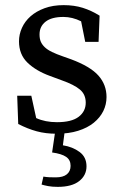

<svg xmlns="http://www.w3.org/2000/svg" viewBox="-20 -508 474 748"><path d="M200 13Q158 13 123 3.5Q88 -6 51 -25L47 -135H102L121 -48Q156 -32 202 -32Q259 -32 286.5 -53Q314 -74 314 -108Q314 -140 291.5 -159Q269 -178 221 -195L175 -212Q120 -232 87 -264Q54 -296 54 -347Q54 -374 65.5 -399.5Q77 -425 99 -444.5Q121 -464 153.5 -476Q186 -488 228 -488Q269 -488 302.5 -477.5Q336 -467 368 -447L364 -345H312L296 -425Q262 -442 227 -442Q181 -442 157.5 -423.5Q134 -405 134 -374Q134 -357 139 -345.5Q144 -334 154.5 -324Q165 -314 182.5 -305.5Q200 -297 226 -288L257 -277Q332 -249 363.5 -213.5Q395 -178 395 -130Q395 -101 382.5 -75.5Q370 -50 345.5 -30Q321 -10 284.5 1.5Q248 13 200 13ZM183 86 196 -3H233L225 58Q263 64 290 84Q317 104 317 140Q317 175 288.5 197.5Q260 220 205 220Q183 220 167.5 217Q152 214 142 211L149 180Q161 182 172 182.5Q183 183 197 183Q226 183 240.5 171Q255 159 255 138Q255 115 237.5 103Q220 91 183 86Z"/></svg>

Font: Source Serif Pro
Style: Regular
Weight: 400
Designer: Frank Grießhammer
Foundry: Adobe Systems Incorporated
Version: Version 2.000;PS 1.000;hotconv 16.6.51;makeotf.lib2.5.65220